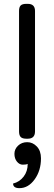

<svg xmlns="http://www.w3.org/2000/svg" viewBox="-20 -721 281 998"><path d="M117 -701H124Q162 -701 162 -664V-38Q162 0 124 0H117Q96 0 87.5 -9Q79 -18 79 -38V-664Q79 -684 87.5 -692.5Q96 -701 117 -701ZM193 102Q193 166 160 211.5Q127 257 81 257Q48 257 48 233Q81 225 102.5 197.5Q124 170 124 131Q116 135 98.5 135Q81 135 68 119Q55 103 55 78.5Q55 54 74 36Q93 18 121.5 18Q150 18 171.5 40.5Q193 63 193 102Z"/></svg>

Font: Merge One
Style: Regular
Weight: 400
Designer: Kosal Sen
Foundry: Philatype
Version: Version 1.001